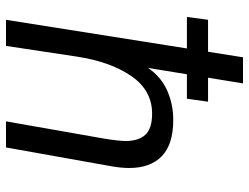

<svg xmlns="http://www.w3.org/2000/svg" viewBox="-115 -715 830 640"><g transform="rotate(90 300.0 -395.0)"><path d="M141.5 -603H36.5L46 -673.5H152.5L171 -790H258L239 -673.5H319L309 -603H227.5L206.5 -473.5Q236 -517 281.8 -537.2Q327.5 -557.5 379.5 -557.5Q461.5 -557.5 500.8 -519.2Q540 -481 540 -410.5Q540 -385 534.5 -353L471.5 0H384.5L441.5 -324Q450 -375 450 -399Q450 -441.5 429.5 -464.2Q409 -487 358.5 -487Q281 -487 233.2 -417.2Q185.5 -347.5 168.5 -235L133 0H46Z"/></g></svg>

Font: JuliaMono Italic
Style: Regular
Weight: 400
Italic angle: -9°
Monospace: yes
Designer: cormullion
Foundry: corm
Version: Version 0.049; ttfautohint (v1.8.4)